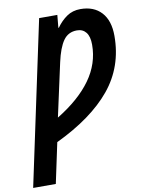

<svg xmlns="http://www.w3.org/2000/svg" viewBox="-148 -793 815 1102"><g transform="rotate(-10 259.5 -242.0)"><path d="M-46 240 157 -714H263L256 -640H259Q285 -677 319 -700.5Q353 -724 399 -724Q477 -724 521 -676Q565 -628 565 -539Q565 -359 456.5 -227.5Q348 -96 136 5L86 240ZM164 -133Q295 -213 362.5 -307Q430 -401 430 -511Q430 -559 411 -583Q392 -607 358 -607Q307 -607 278.5 -566.5Q250 -526 232 -444Z"/></g></svg>

Font: Noto Sans Condensed
Style: Bold Italic
Weight: 700
Width: 3
Italic angle: -12°
Designer: Monotype Design Team
Foundry: Monotype Imaging Inc.
Version: Version 2.013; ttfautohint (v1.8.4.7-5d5b)